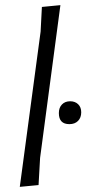

<svg xmlns="http://www.w3.org/2000/svg" viewBox="-20 -723 336 747"><path d="M215 -703 136 -109 130 -3 57 4 138 -600 143 -696ZM253 -329Q272 -329 284 -317.5Q296 -306 296 -286Q296 -265 283.5 -252.5Q271 -240 250 -240Q209 -240 209 -283Q209 -304 221 -316.5Q233 -329 253 -329Z"/></svg>

Font: Alegreya Sans
Style: Italic
Weight: 400
Italic angle: -7°
Designer: Juan Pablo del Peral
Foundry: Huerta Tipografica
Version: Version 2.007